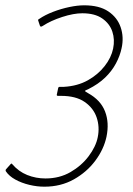

<svg xmlns="http://www.w3.org/2000/svg" viewBox="-20 -698 502 723"><path d="M147 5Q119 5 90 -2Q61 -9 37.5 -22Q14 -35 2 -53Q1 -55 1 -57Q1 -59 4 -62L20 -80Q22 -82 23.5 -82Q25 -82 26 -80Q50 -52 82.5 -39Q115 -26 151 -26Q204 -26 245.5 -50Q287 -74 314 -110Q341 -146 348 -181Q356 -220 344 -255.5Q332 -291 299 -314Q266 -337 210 -337Q206 -337 203 -337Q200 -337 198 -337Q196 -337 194.5 -338.5Q193 -340 194 -342L199 -366Q200 -371 205 -371Q207 -371 210.5 -371Q214 -371 221 -371Q272 -374 310.5 -395.5Q349 -417 374 -449Q399 -481 406 -515Q413 -549 403 -579Q393 -609 365 -628.5Q337 -648 290 -648Q257 -648 214 -634Q171 -620 142 -601Q132 -594 130 -602L124 -620Q123 -622 124 -624Q125 -626 128 -627Q150 -642 180 -653.5Q210 -665 241 -671.5Q272 -678 297 -678Q354 -678 388 -655Q422 -632 434.5 -595Q447 -558 438 -517Q432 -488 416.5 -459Q401 -430 375.5 -405.5Q350 -381 312 -362Q308 -360 304 -358.5Q300 -357 300 -355Q300 -354 312 -347Q359 -321 375.5 -278.5Q392 -236 381 -183Q371 -136 339 -93Q307 -50 258 -22.5Q209 5 147 5Z"/></svg>

Font: Glory Thin
Style: Italic
Weight: 100
Italic angle: -12°
Designer: Robert Leuschke
Foundry: Robert Leuschke
Version: Version 1.011